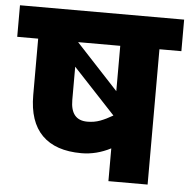

<svg xmlns="http://www.w3.org/2000/svg" viewBox="-70 -726 766 776"><g transform="rotate(5 313.0 -338.5)"><path d="M646 -549H557V0H398V-133Q340 -103 279 -103Q174 -103 119.5 -157.5Q65 -212 65 -320V-549H-20V-677H646ZM398 -549H227L398 -365ZM292 -232Q320 -232 344 -241Q368 -250 395 -266L224 -449V-314Q224 -232 292 -232Z"/></g></svg>

Font: Martel Sans Black
Style: Regular
Weight: 900
Designer: Dan Reynolds and Mathieu Réguer
Foundry: Dan Reynolds and Mathieu Réguer
Version: Version 1.002; ttfautohint (v1.1) -l 5 -r 5 -G 72 -x 0 -D la